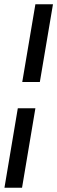

<svg xmlns="http://www.w3.org/2000/svg" viewBox="-20 -695 270 906"><path d="M147 -675H230L168 -308H85ZM64 -184H147L84 191H1Z"/></svg>

Font: Grenze SemiBold
Style: Italic
Weight: 600
Italic angle: -10°
Designer: Renata Polastri
Foundry: Omnibus-Type
Version: Version 1.002; ttfautohint (v1.8)